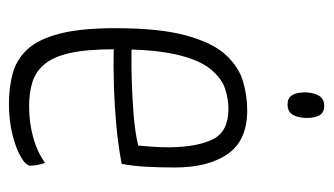

<svg xmlns="http://www.w3.org/2000/svg" viewBox="-174 -544 728 419"><g transform="rotate(90 189.5 -334.0)"><path d="M206 10Q171 10 140.5 2Q110 -6 87.5 -30Q65 -54 53 -100.5Q41 -147 41 -222Q41 -319 57 -377Q73 -435 99.5 -463.5Q126 -492 157.5 -501Q189 -510 220 -510Q286 -510 315.5 -467.5Q345 -425 345 -352Q345 -322 343.5 -291.5Q342 -261 337 -236Q295 -228 249 -224Q203 -220 162.5 -219Q122 -218 96.5 -218.5Q71 -219 71 -219V-258Q71 -258 95 -257.5Q119 -257 154.5 -258Q190 -259 228.5 -262Q267 -265 297 -272Q299 -291 300 -308Q301 -325 301 -341Q300 -403 283 -436Q266 -469 217 -469Q195 -469 172.5 -461.5Q150 -454 130 -429.5Q110 -405 98.5 -355.5Q87 -306 87 -221Q87 -159 95.5 -122Q104 -85 121 -66Q138 -47 161 -40.5Q184 -34 212 -34Q247 -34 279.5 -43Q312 -52 335 -69Q338 -61 339.5 -52Q341 -43 341 -37Q341 -27 322 -16Q303 -5 272.5 2.5Q242 10 206 10ZM207 -598Q194 -598 187.5 -607.5Q181 -617 181 -638Q182 -657 189 -667.5Q196 -678 210 -678Q225 -678 231 -668Q237 -658 237 -638Q236 -618 229 -608Q222 -598 207 -598Z"/></g></svg>

Font: Yanone Kaffeesatz Light
Style: Regular
Weight: 300
Designer: Yanone (Cyrillic: Daniel Pouzeot, Huerta Tipografica, and Cyreal)
Foundry: Yanone
Version: Version 2.003